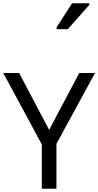

<svg xmlns="http://www.w3.org/2000/svg" viewBox="-20 -1164 606 1184"><path d="M283 -363 469 -714H566L328 -277V0H238V-273L0 -714H98ZM329 -984V-996L425 -1144H531V-1134L398 -984Z"/></svg>

Font: Noto Sans Tifinagh Ghat
Style: Regular
Weight: 400
Designer: JamraPatel
Foundry: JamraPatel LLC
Version: Version 2.006; ttfautohint (v1.8.4.7-5d5b)